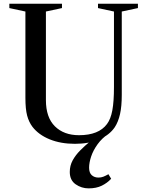

<svg xmlns="http://www.w3.org/2000/svg" viewBox="-20 -782 812 1058"><path d="M393 10.5Q314.5 10.5 253.8 -14.2Q193 -39 159 -83Q139 -109.5 129.5 -145.2Q120 -181 120 -243V-718.5L31.5 -737.5V-761.5H321.5V-737.5L233 -718.5V-230.5Q233 -135 282.5 -86Q332 -37 415.5 -37Q524 -37 569.5 -98.5Q590 -125.5 599 -174Q608 -222.5 608 -302.5V-718.5L520 -737.5V-761.5H740V-737.5L651 -718.5V-258.5Q651 -196.5 641.5 -153.8Q632 -111 612.5 -81Q583 -37.5 526 -13.5Q469 10.5 393 10.5ZM468.5 256Q429 256 396.8 233.5Q364.5 211 364.5 165.5Q364.5 131 380.2 102Q396 73 421.8 47Q447.5 21 477.8 -3.8Q508 -28.5 537 -54.5L581 -47Q542 -21 517.8 12.8Q493.5 46.5 482.2 80.5Q471 114.5 471 142Q471 170.5 485.8 183.5Q500.5 196.5 522.5 196.5Q537 196.5 549.2 191.8Q561.5 187 577.5 178L592.5 203Q571.5 226 541.2 241Q511 256 468.5 256Z"/></svg>

Font: Libre Caslon Text
Style: Regular
Weight: 400
Designer: Pablo Impallari, Rodrigo Fuenzalida, Katja Schimmel
Foundry: Pablo Impallari, Rodrigo Fuenzalida
Version: Version 2.000